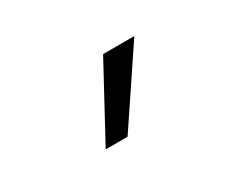

<svg xmlns="http://www.w3.org/2000/svg" viewBox="-45 -852 491 410"><g transform="rotate(-30 200.0 -647.5)"><path d="M126 -558 223 -737H300L180 -558Z"/></g></svg>

Font: Host Grotesk Light Light
Style: Regular
Weight: 300
Version: Version 1.003